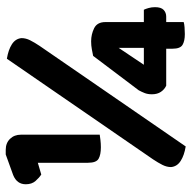

<svg xmlns="http://www.w3.org/2000/svg" viewBox="-19 -642 668 670"><g transform="rotate(-90 315.0 -307.0)"><path d="M180 -293Q174 -292 161.5 -290.5Q149 -289 136 -289Q110 -289 96 -297Q82 -305 82 -334V-509L41 -497Q30 -504 18.5 -517Q7 -530 7 -551Q7 -582 39 -595L111 -621H127Q151 -621 165.5 -606Q180 -591 180 -568ZM445 -617Q476 -612 495.5 -599.5Q515 -587 517 -566Q517 -551 509.5 -536Q502 -521 490 -503L139 7Q108 2 88.5 -10.5Q69 -23 67 -44Q67 -59 74.5 -74Q82 -89 94 -107ZM573 -139H616Q619 -133 622 -122.5Q625 -112 625 -100Q625 -79 615.5 -70Q606 -61 592 -61H573V0Q567 2 555 3Q543 4 531 4Q507 4 493.5 -4Q480 -12 480 -39V-61H351Q338 -67 329.5 -79.5Q321 -92 321 -111Q321 -125 325 -135.5Q329 -146 335 -157L455 -316Q465 -318 478 -320.5Q491 -323 506 -323Q530 -323 551.5 -312.5Q573 -302 573 -273ZM483 -227 424 -139H483Z"/></g></svg>

Font: Baloo Tamma
Style: Regular
Weight: 400
Designer: Divya Kowshik and Ek Type
Foundry: Ek Type
Version: Version 1.443;PS 1.000;hotconv 16.6.51;makeotf.lib2.5.65220;